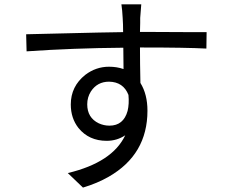

<svg xmlns="http://www.w3.org/2000/svg" viewBox="-20 -809 1040 878"><path d="M480.5 -234.4Q544.9 -234.4 563.5 -301.8Q571.3 -334 567.4 -375Q543.9 -434.6 478.5 -435.5Q424.8 -435.5 395.5 -390.6Q378.9 -364.3 378.9 -332Q378.9 -270.5 431.6 -245.1Q455.1 -234.4 480.5 -234.4ZM632.8 -591.8H620.1Q620.1 -519.5 622.1 -429.7Q654.3 -377.9 654.3 -302.7Q654.3 -102.5 477.5 -1Q424.8 29.3 359.4 48.8L290 -17.6Q494.1 -66.4 552.7 -190.4Q514.6 -165 467.8 -165Q386.7 -165 338.9 -223.6Q303.7 -268.6 303.7 -331.1Q303.7 -414.1 370.1 -466.8Q418.9 -503.9 478.5 -503.9Q514.6 -503.9 544.9 -493.2Q544.9 -556.6 543.9 -590.8Q314.5 -588.9 101.6 -574.2L99.6 -652.3Q144.5 -653.3 263.7 -656.2Q456.1 -661.1 543 -662.1Q543 -699.2 541 -726.6Q539.1 -763.7 535.2 -789.1H626L621.1 -726.6Q621.1 -720.7 621.1 -704.1Q620.1 -677.7 620.1 -663.1H634.8Q708 -663.1 840.8 -662.1Q906.2 -662.1 924.8 -662.1L923.8 -586.9Q830.1 -591.8 632.8 -591.8Z"/></svg>

Font: Taipei Sans TC Beta
Style: Regular
Weight: 400
Designer: JT Foundry
Foundry: JT Foundry
Version: Version 1.000